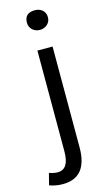

<svg xmlns="http://www.w3.org/2000/svg" viewBox="-195 -821 620 1113"><g transform="rotate(-15 115.5 -265.0)"><path d="M-44 229 -26 159Q2 169 25 169Q93 169 93 62V-543H184V62Q184 243 36 243Q-6 243 -44 229ZM94 -672Q76 -689 76 -714Q76 -773 139 -773Q166 -773 184 -757Q202 -741 202 -714Q202 -689 184 -672Q165 -655 139 -655Q112 -655 94 -672Z"/></g></svg>

Font: Source Han Sans K Regular
Style: Regular
Weight: 400
Designer: Ryoko NISHIZUKA  (kana & ideographs); Paul D. Hunt (Latin, Greek & Cyrillic); Wenlong ZHANG  (bopomofo); Sandoll Communi
Foundry: Adobe Systems Incorporated
Version: Version 1.00 July 18, 2014, initial release